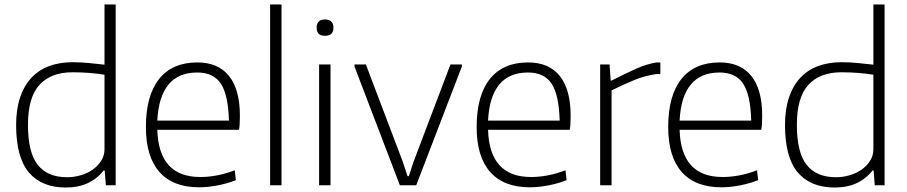

<svg xmlns="http://www.w3.org/2000/svg" viewBox="-20 -828 4055 858"><path d="M274 10Q166 10 109 -57.5Q52 -125 52 -269Q52 -340 70 -393Q88 -446 121 -481Q154 -516 200.5 -533Q247 -550 304 -550Q345 -550 381 -546Q417 -542 447 -539V-808H497V0H453L448 -66H443Q414 -29 372 -9.5Q330 10 274 10ZM280 -36Q311 -36 341.5 -45Q372 -54 395 -70.5Q418 -87 432.5 -110Q447 -133 447 -161V-494Q417 -499 380.5 -502Q344 -505 304 -505Q208 -505 156.5 -449Q105 -393 105 -270Q105 -147 148.5 -91.5Q192 -36 280 -36Z M870 9Q753 9 692.5 -59.5Q632 -128 632 -260Q632 -401 691 -475Q750 -549 862 -549Q955 -549 1003.5 -488.5Q1052 -428 1052 -311Q1052 -267 1048 -248H683Q689 -37 875 -37Q911 -37 948.5 -44Q986 -51 1029 -67L1034 -23Q997 -8 952.5 0.5Q908 9 870 9ZM861 -504Q777 -504 732.5 -449.5Q688 -395 683 -289H1003Q1000 -404 967 -454Q934 -504 861 -504Z M1187 -808H1238V0H1187Z M1432 -668Q1395 -668 1395 -704Q1395 -741 1432 -741Q1470 -741 1470 -704Q1470 -668 1432 -668ZM1406 -540H1457V0H1406Z M1564 -531V-540H1615L1780 -105L1801 -41H1807L1828 -105L1993 -540H2044V-531L1840 0H1767Z M2348 9Q2231 9 2170.5 -59.5Q2110 -128 2110 -260Q2110 -401 2169 -475Q2228 -549 2340 -549Q2433 -549 2481.5 -488.5Q2530 -428 2530 -311Q2530 -267 2526 -248H2161Q2167 -37 2353 -37Q2389 -37 2426.5 -44Q2464 -51 2507 -67L2512 -23Q2475 -8 2430.5 0.5Q2386 9 2348 9ZM2339 -504Q2255 -504 2210.5 -449.5Q2166 -395 2161 -289H2481Q2478 -404 2445 -454Q2412 -504 2339 -504Z M2662 -540H2704L2709 -468H2713Q2776 -500 2823 -521Q2870 -542 2914 -549H2931V-497H2913Q2866 -491 2815 -470.5Q2764 -450 2713 -424V0H2662Z M3204 9Q3087 9 3026.5 -59.5Q2966 -128 2966 -260Q2966 -401 3025 -475Q3084 -549 3196 -549Q3289 -549 3337.5 -488.5Q3386 -428 3386 -311Q3386 -267 3382 -248H3017Q3023 -37 3209 -37Q3245 -37 3282.5 -44Q3320 -51 3363 -67L3368 -23Q3331 -8 3286.5 0.5Q3242 9 3204 9ZM3195 -504Q3111 -504 3066.5 -449.5Q3022 -395 3017 -289H3337Q3334 -404 3301 -454Q3268 -504 3195 -504Z M3710 10Q3602 10 3545 -57.5Q3488 -125 3488 -269Q3488 -340 3506 -393Q3524 -446 3557 -481Q3590 -516 3636.5 -533Q3683 -550 3740 -550Q3781 -550 3817 -546Q3853 -542 3883 -539V-808H3933V0H3889L3884 -66H3879Q3850 -29 3808 -9.5Q3766 10 3710 10ZM3716 -36Q3747 -36 3777.5 -45Q3808 -54 3831 -70.5Q3854 -87 3868.5 -110Q3883 -133 3883 -161V-494Q3853 -499 3816.5 -502Q3780 -505 3740 -505Q3644 -505 3592.5 -449Q3541 -393 3541 -270Q3541 -147 3584.5 -91.5Q3628 -36 3716 -36Z"/></svg>

Font: Encode Sans Normal
Style: ExtraLight
Weight: 200
Designer: Pablo Impallari, Andres Torresi
Foundry: Pablo Impallari, Andres Torresi
Version: Version 1.000; ttfautohint (v1.00) -l 8 -r 50 -G 200 -x 14 -